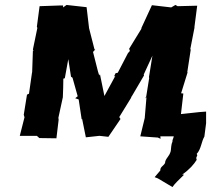

<svg xmlns="http://www.w3.org/2000/svg" viewBox="-20 -555 853 776"><path d="M402 -167 384 -255 381 -250 376 -266 356 -345 365 -355H362L340 -441L330 -526L249 -535L235 -525V-533H226L140 -530L129 -447L131 -442L113 -355L116 -348L113 -351L110 -264L109 -259L97 -175L95 -176L89 -172L76 -91L79 -81L60 -6H129L139 3L208 4L217 -71L216 -79L234 -162C235 -187 236 -213 236 -237L242 -239L256 -316L267 -245L273 -241L294 -166L284 -158L298 -153L310 -73L312 -74L327 0L382 -6L418 -2L467 -74L462 -82L510 -160L511 -167V-163L562 -250L561 -254L596 -330L582 -243L583 -240L571 -165L567 -157L572 -162L565 -78C559 -53 553 -29 547 -4L618 1L629 6L628 -4H688L701 -86L711 -91L721 -177L712 -178L738 -262L737 -264L751 -355L749 -356L766 -443V-447L777 -532L698 -530L689 -535L672 -525L594 -534L552 -443L551 -438L502 -358L505 -349L497 -340L456 -261L447 -259L441 -246L446 -248ZM605 161 618 166 677 201C687 186 703 172 724 151C718 151 715 150 716 151C747 129 763 110 775 91C769 76 782 78 775 67C793 48 794 17 806 -3L813 -57V-104L786 -102L712 -94L697 -96L687 -47L682 -9C684 2 676 7 677 18C671 30 672 45 670 56C664 79 648 85 647 104C640 117 627 119 628 134C621 143 612 152 605 161Z"/></svg>

Font: Asimov Print
Style: DIt
Weight: 250
Width: 0
Designer: Google
Version: Version 2.000980: 2014